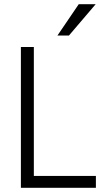

<svg xmlns="http://www.w3.org/2000/svg" viewBox="-20 -899 514 919"><path d="M439 0H80V-674H142V-57H439ZM310 -729H255L357 -879H438Z"/></svg>

Font: Hind Guntur Light
Style: Regular
Weight: 300
Designer: Manushi Parikh, Hitesh Malaviya
Foundry: Indian Type Foundry
Version: Version 1.002;PS 1.0;hotconv 1.0.86;makeotf.lib2.5.63406; tt